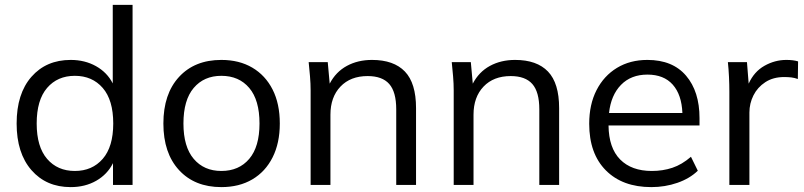

<svg xmlns="http://www.w3.org/2000/svg" viewBox="-20 -756 3288 785"><path d="M269 9Q169 9 108.5 -60.5Q48 -130 48 -251Q48 -373 108.5 -442Q169 -511 269 -511Q327 -511 372.5 -485.5Q418 -460 441 -415V-736H522V0H442V-89Q419 -43 373.5 -17Q328 9 269 9ZM286 -57Q357 -57 400 -106.5Q443 -156 443 -251Q443 -347 400 -396.5Q357 -446 286 -446Q215 -446 172.5 -396.5Q130 -347 130 -251Q130 -156 172.5 -106.5Q215 -57 286 -57Z M885 9Q776 9 712 -60.5Q648 -130 648 -251Q648 -372 712 -441.5Q776 -511 885 -511Q958 -511 1011.5 -479.5Q1065 -448 1094.5 -390Q1124 -332 1124 -251Q1124 -171 1094.5 -112.5Q1065 -54 1011.5 -22.5Q958 9 885 9ZM885 -57Q957 -57 999 -106.5Q1041 -156 1041 -251Q1041 -347 999 -396.5Q957 -446 885 -446Q814 -446 772 -396.5Q730 -347 730 -251Q730 -156 772 -106.5Q814 -57 885 -57Z M1250 0V-386Q1250 -414 1247.5 -443.5Q1245 -473 1242 -502H1320L1328 -414Q1353 -462 1398 -486.5Q1443 -511 1501 -511Q1590 -511 1635.5 -463.5Q1681 -416 1681 -314V0H1600V-309Q1600 -380 1571.5 -412.5Q1543 -445 1483 -445Q1413 -445 1372 -402Q1331 -359 1331 -287V0Z M1835 0V-386Q1835 -414 1832.5 -443.5Q1830 -473 1827 -502H1905L1913 -414Q1938 -462 1983 -486.5Q2028 -511 2086 -511Q2175 -511 2220.5 -463.5Q2266 -416 2266 -314V0H2185V-309Q2185 -380 2156.5 -412.5Q2128 -445 2068 -445Q1998 -445 1957 -402Q1916 -359 1916 -287V0Z M2643 9Q2525 9 2457 -59.5Q2389 -128 2389 -250Q2389 -329 2419 -387.5Q2449 -446 2502.5 -478.5Q2556 -511 2627 -511Q2730 -511 2785 -446.5Q2840 -382 2840 -273V-243H2468Q2469 -151 2515.5 -104Q2562 -57 2645 -57Q2690 -57 2729 -70Q2768 -83 2805 -115L2833 -58Q2800 -26 2749.5 -8.5Q2699 9 2643 9ZM2627 -451Q2560 -451 2519 -409Q2478 -367 2470 -294H2770Q2767 -369 2730.5 -410Q2694 -451 2627 -451Z M2962 0V-381Q2962 -411 2960.5 -442Q2959 -473 2956 -502H3034L3041 -414Q3063 -463 3105.5 -487Q3148 -511 3195 -511Q3224 -511 3243 -505L3242 -433Q3228 -438 3215 -439.5Q3202 -441 3186 -441Q3141 -441 3109 -420Q3077 -399 3060.5 -366Q3044 -333 3044 -296V0Z"/></svg>

Font: Winston
Style: Regular
Weight: 400
Designer: Original fonts by Vernon Adams / Changes by Cristiano Sobral
Foundry: Original fonts by Vernon Adams / Changes by Cristiano Sobral
Version: Version 2.503;July 17, 2020;FontCreator 13.0.0.2655 64-bit